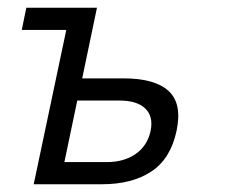

<svg xmlns="http://www.w3.org/2000/svg" viewBox="-20 -475 586 495"><path d="M47.9 -455.1H230L191.9 -272.9H299.8Q378.9 -272.9 414.6 -240.5Q450.2 -208 435.1 -137.2Q419.9 -65.9 370.4 -33Q320.8 0 243.2 0H66.9L150.9 -397.9H36.1ZM368.2 -137.2Q376 -174.8 354.5 -195.3Q333 -215.8 288.1 -215.8H179.2L146 -57.1H254.9Q299.8 -57.1 329.8 -78.1Q359.9 -99.1 368.2 -137.2Z"/></svg>

Font: Anonymous Pro
Style: Italic
Weight: 400
Italic angle: -12°
Monospace: yes
Designer: Mark Simonson
Version: Version 1.003